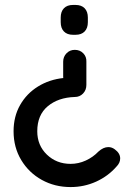

<svg xmlns="http://www.w3.org/2000/svg" viewBox="-20 -555 546 778"><path d="M336 -484V-465Q336 -441 323 -427.5Q310 -414 286 -414H276Q252 -414 239 -427.5Q226 -441 226 -465V-484Q226 -508 239 -521.5Q252 -535 276 -535H286Q310 -535 323 -521.5Q336 -508 336 -484ZM283 -162Q216 -160 173.5 -124.5Q131 -89 131 -23Q131 34 170 71.5Q209 109 266 109Q298 109 327.5 95.5Q357 82 379 59Q399 41 419 41Q433 41 445 50Q467 66 467 87Q467 105 452 120Q418 159 369.5 181Q321 203 266 203Q202 203 149.5 174Q97 145 66 93.5Q35 42 35 -23Q35 -83 61.5 -129.5Q88 -176 134 -204.5Q180 -233 238 -239Q239 -239 238.5 -239.5Q238 -240 236 -239V-305Q236 -325 249.5 -339Q263 -353 283 -353Q304 -353 317.5 -339Q331 -325 330 -305V-211Q330 -190 316.5 -176Q303 -162 283 -162Z"/></svg>

Font: Quicksand Medium
Style: Regular
Weight: 500
Designer: Andrew Paglinawan
Foundry: Andrew Paglinawan
Version: Version 3.000